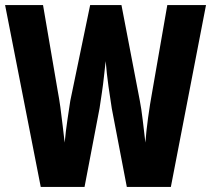

<svg xmlns="http://www.w3.org/2000/svg" viewBox="-27 -734 829 754"><path d="M782 -714 644 0H471L412 -308Q406 -345 399 -395Q392 -445 388 -494Q385 -469 381.5 -435.5Q378 -402 373 -369Q368 -336 364 -309L305 0H133L-7 -714H142L200 -375Q205 -349 210 -313.5Q215 -278 219 -241.5Q223 -205 227 -174Q231 -218 238 -265Q245 -312 249 -338L327 -714H450L522 -339Q528 -309 533.5 -262.5Q539 -216 544 -174Q547 -217 554.5 -271.5Q562 -326 571 -375L630 -714Z"/></svg>

Font: Noto Sans Telugu ExtraCondensed ExtraBold
Style: Regular
Weight: 800
Width: 2
Designer: Jelle Bosma - Monotype Design Team
Foundry: Monotype Imaging Inc.
Version: Version 2.005; ttfautohint (v1.8.4.7-5d5b)